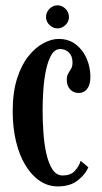

<svg xmlns="http://www.w3.org/2000/svg" viewBox="-20 -672 374 703"><path d="M191.5 10.5Q156 10.5 126 -9.5Q96 -29.5 73.5 -66.2Q51 -103 38.8 -153.5Q26.5 -204 26.5 -265Q26.5 -335 42.8 -385.2Q59 -435.5 84.8 -467.2Q110.5 -499 139.8 -514.2Q169 -529.5 194.5 -529.5Q231.5 -529.5 257.5 -509.5Q283.5 -489.5 297.2 -457.8Q311 -426 311 -390Q311 -362 299.2 -346.8Q287.5 -331.5 268.5 -331.5Q249 -331.5 236.8 -344.8Q224.5 -358 224.5 -380Q224.5 -394 229.8 -402.8Q235 -411.5 240.2 -420.2Q245.5 -429 245.5 -443Q245.5 -467 232.2 -479.8Q219 -492.5 201 -492.5Q181 -492.5 168.5 -471.5Q156 -450.5 148.8 -417Q141.5 -383.5 138.8 -344.2Q136 -305 136 -268.5Q136 -228 139 -185.8Q142 -143.5 150 -108.2Q158 -73 172.5 -51.2Q187 -29.5 209.5 -29.5Q238 -29.5 253.2 -45.5Q268.5 -61.5 275.5 -83L303.5 -59.5Q293 -34 265.2 -11.8Q237.5 10.5 191.5 10.5ZM191 -568Q174 -568 161.2 -580.5Q148.5 -593 148.5 -609.5Q148.5 -627 161.2 -639.8Q174 -652.5 191 -652.5Q207 -652.5 219.8 -639.8Q232.5 -627 232.5 -609.5Q232.5 -593 219.8 -580.5Q207 -568 191 -568Z"/></svg>

Font: Imbue Thin 10pt SemiBold
Style: Regular
Weight: 600
Version: Version 1.102